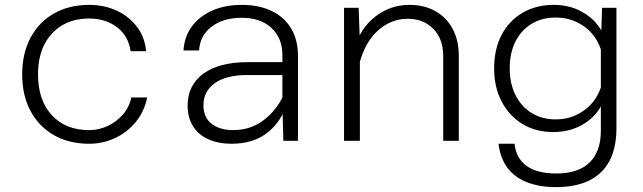

<svg xmlns="http://www.w3.org/2000/svg" viewBox="-20 -578 2640 788"><path d="M346 12Q263 12 201 -23.5Q139 -59 105 -123Q71 -187 71 -273Q71 -359 105.5 -423.5Q140 -488 202 -523Q264 -558 346 -558Q407 -558 457.5 -535Q508 -512 541 -469.5Q574 -427 580 -368H516Q507 -431 460 -466.5Q413 -502 346 -502Q282 -502 235 -474Q188 -446 162 -395Q136 -344 136 -273Q136 -167 192.5 -105.5Q249 -44 346 -44Q385 -44 421 -60.5Q457 -77 483.5 -107Q510 -137 519 -178H584Q572 -119 536.5 -76.5Q501 -34 451.5 -11Q402 12 346 12Z M1143 0 1139 -142V-351Q1139 -422 1094 -463.5Q1049 -505 972 -505Q897 -505 849 -469Q801 -433 797 -371H733Q737 -430 769 -471.5Q801 -513 853 -535.5Q905 -558 972 -558Q1043 -558 1095 -533Q1147 -508 1175 -461Q1203 -414 1203 -349V0ZM930 12Q877 12 836 -6Q795 -24 772.5 -59.5Q750 -95 750 -144Q750 -229 815 -276Q880 -323 998 -323H1151V-270H994Q909 -270 862 -237Q815 -204 815 -146Q815 -96 848.5 -70Q882 -44 937 -44Q1006 -44 1059 -82.5Q1112 -121 1145 -189L1152 -136Q1125 -67 1069.5 -27.5Q1014 12 930 12Z M1799 0V-349Q1799 -418 1758.5 -459.5Q1718 -501 1653 -501Q1580 -501 1523.5 -445.5Q1467 -390 1446 -278L1433 -378Q1460 -464 1521.5 -511Q1583 -558 1660 -558Q1722 -558 1767.5 -532Q1813 -506 1838 -459Q1863 -412 1863 -350V0ZM1392 0V-546H1452L1457 -405V0Z M2448 -453 2451 -546H2510V-51Q2510 67 2447 128.5Q2384 190 2262 190Q2194 190 2143 170Q2092 150 2062.5 110.5Q2033 71 2026 12H2092Q2097 69 2139.5 101.5Q2182 134 2264 134Q2353 134 2399.5 89Q2446 44 2446 -41V-141Q2418 -92 2366.5 -64Q2315 -36 2251 -36Q2179 -36 2124.5 -69Q2070 -102 2039 -161Q2008 -220 2008 -297Q2008 -377 2039 -435.5Q2070 -494 2125.5 -526Q2181 -558 2253 -558Q2318 -558 2369.5 -529Q2421 -500 2448 -453ZM2261 -88Q2324 -88 2374.5 -123Q2425 -158 2446 -219V-375Q2425 -437 2374.5 -471.5Q2324 -506 2261 -506Q2204 -506 2161.5 -480Q2119 -454 2095.5 -407.5Q2072 -361 2072 -298Q2072 -235 2095.5 -188Q2119 -141 2161.5 -114.5Q2204 -88 2261 -88Z"/></svg>

Font: Azeret Mono Thin ExtraLight
Style: Regular
Weight: 250
Version: Version 1.002